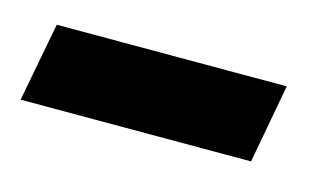

<svg xmlns="http://www.w3.org/2000/svg" viewBox="-34 -354 394 229"><g transform="rotate(15 163.5 -239.0)"><path d="M-2.5 -190.5H282L300 -288H16Z"/></g></svg>

Font: Anybody Condensed
Style: Bold Italic
Weight: 700
Width: 3
Italic angle: -10°
Version: Version 1.113;gftools[0.9.25]